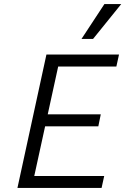

<svg xmlns="http://www.w3.org/2000/svg" viewBox="-20 -927 618 947"><path d="M481 0H66L209 -658H567L554 -599H267L149 -59H494ZM155 -304 168 -363H477L465 -304ZM382 -735 495 -907H578L439 -735Z"/></svg>

Font: Ysabeau Office
Style: Italic
Weight: 400
Italic angle: -12°
Designer: Christian Thalmann (Catharsis Fonts)
Version: Version 2.001;gftools[0.9.30]; featfreeze: tnum,lnum,ss02